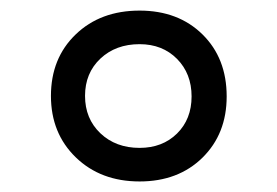

<svg xmlns="http://www.w3.org/2000/svg" viewBox="-20 -528 528 366"><path d="M246.1 -507.8Q319.8 -507.8 366 -462.4Q412.1 -417 412.1 -344.2Q412.1 -272.9 366 -227.5Q319.8 -182.1 246.1 -182.1Q171.9 -182.1 124.5 -228Q77.1 -273.9 77.1 -345.2Q77.1 -417 124.3 -462.4Q171.4 -507.8 246.1 -507.8ZM246.1 -443.8Q200.7 -443.8 171.4 -416.3Q142.1 -388.7 142.1 -345.2Q142.1 -301.8 171.4 -273.9Q200.7 -246.1 246.1 -246.1Q289.6 -246.1 317.4 -273.4Q345.2 -300.8 345.2 -344.2Q345.2 -387.7 317.4 -415.8Q289.6 -443.8 246.1 -443.8Z"/></svg>

Font: SVN-Poppins Medium
Style: Regular
Weight: 500
Designer: Ninad Kale (Devanagari), Jonny Pinhorn (Latin)
Foundry: Indian Type Foundry
Version: Version 3.002 2017